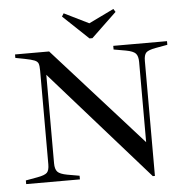

<svg xmlns="http://www.w3.org/2000/svg" viewBox="-58 -920 969 993"><g transform="rotate(-5 426.0 -423.5)"><path d="M192 -554V-95Q192 -64 204.5 -50.5Q217 -37 255 -30L318 -19V0H39V-19L100 -30Q139 -37 150.5 -49Q162 -61 162 -92V-578Q162 -603 158 -614.5Q154 -626 138.5 -632.5Q123 -639 87 -646L40 -655V-673H217L676 -162V-578Q676 -609 663.5 -622.5Q651 -636 613 -643L550 -654V-673H829V-654L768 -643Q729 -636 717.5 -624Q706 -612 706 -581V16H695ZM299 -847 309 -863 437 -800 567 -863 577 -847 446 -722H431Z"/></g></svg>

Font: Ibarra Real Nova
Style: Regular
Weight: 400
Designer: Jose Maria Ribagorda & Octavio Pardo
Foundry: Jose Maria Ribagorda
Version: Version 1.014